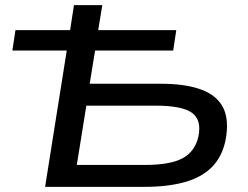

<svg xmlns="http://www.w3.org/2000/svg" viewBox="-20 -725 962 745"><path d="M155 0 239 -529H28L40 -608H252L267 -705H377L361 -608H664L652 -529H349L328 -400H604Q701 -400 762 -377Q823 -354 846.5 -306Q870 -258 855 -180Q841 -115 801 -75.5Q761 -36 695.5 -18Q630 0 541 0ZM278 -85H542Q640 -85 688.5 -111Q737 -137 750 -196Q763 -260 724.5 -287.5Q686 -315 585 -315H315Z"/></svg>

Font: Nunito Sans 10pt Expanded Medium
Style: Italic
Weight: 500
Width: 7
Italic angle: -9°
Designer: Vernon Adams
Foundry: Vernon Adams
Version: Version 3.101;gftools[0.9.27]